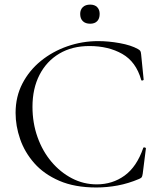

<svg xmlns="http://www.w3.org/2000/svg" viewBox="-20 -818 709 850"><path d="M414.6 -636Q460.6 -636 510.3 -627Q560 -618 590.4 -601Q598.6 -596.4 601.2 -592.3Q603.8 -588.2 604.8 -577.2L616 -465.4Q616 -463.2 611.1 -461.8Q606.2 -460.4 605 -464.4Q582.4 -544.6 521.1 -579.4Q459.8 -614.2 375.6 -614.2Q299 -614.2 242.5 -580.6Q186 -547 154.9 -486.5Q123.8 -426 123.8 -345.2Q123.8 -273.8 146 -211.3Q168.2 -148.8 207.6 -102.1Q247 -55.4 298.4 -28.6Q349.8 -1.8 408.2 -1.8Q477.8 -1.8 531.5 -40.6Q585.2 -79.4 614 -162.6Q615.2 -166.6 620.6 -165.2Q626 -163.8 626 -161.6L611.8 -48.8Q609.8 -36.8 607.3 -33.3Q604.8 -29.8 595.8 -25.8Q548.2 -5.6 500.9 3.2Q453.6 12 406.4 12Q311 12 242.8 -17.5Q174.6 -47 131.9 -95.5Q89.2 -144 69.1 -202.3Q49 -260.6 49 -318.2Q49 -389.8 79.1 -448Q109.2 -506.2 160.9 -548.2Q212.6 -590.2 278.3 -613.1Q344 -636 414.6 -636ZM379.2 -713Q358.4 -713 346.7 -724.3Q335 -735.6 335 -756.4Q335 -775.2 346.7 -786.4Q358.4 -797.6 379.2 -797.6Q399.2 -797.6 410.2 -786.4Q421.2 -775.2 421.2 -756.4Q421.2 -735.6 410.2 -724.3Q399.2 -713 379.2 -713Z"/></svg>

Font: Cormorant Light
Style: Regular
Weight: 300
Designer: Christian Thalmann (Catharsis Fonts)
Foundry: Catharsis Fonts
Version: Version 4.000